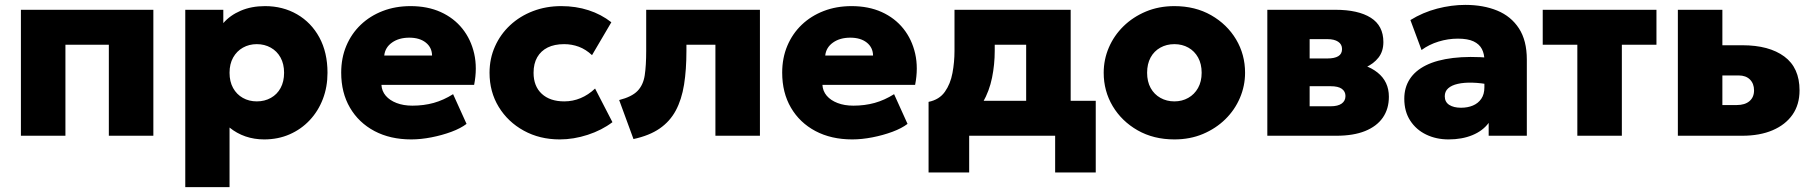

<svg xmlns="http://www.w3.org/2000/svg" viewBox="-20 -555 7408 785"><path d="M65.5 0V-515H607V0H425V-372H247.5V0Z M737.5 210V-515H893V-460.5Q920.5 -492.5 964.2 -511.2Q1008 -530 1063.5 -530Q1136.5 -530 1194.5 -496.5Q1252.5 -463 1285.8 -401.8Q1319 -340.5 1319 -257.5Q1319 -199.5 1300 -150Q1281 -100.5 1246.2 -63.5Q1211.5 -26.5 1164.2 -5.8Q1117 15 1060 15Q1019.5 15 983.8 2.8Q948 -9.5 918.5 -33.5V210ZM1030 -140.5Q1062 -140.5 1087.5 -154.8Q1113 -169 1127.2 -195.2Q1141.5 -221.5 1141.5 -257.5Q1141.5 -293.5 1127 -319.8Q1112.5 -346 1087 -360.2Q1061.5 -374.5 1030 -374.5Q998.5 -374.5 973.2 -360.2Q948 -346 933.2 -319.8Q918.5 -293.5 918.5 -257.5Q918.5 -221.5 933 -195.2Q947.5 -169 972.8 -154.8Q998 -140.5 1030 -140.5Z M1661.5 15Q1575.5 15 1511 -19.2Q1446.5 -53.5 1410.8 -114.8Q1375 -176 1375 -258Q1375 -318 1396 -367.8Q1417 -417.5 1455 -453.8Q1493 -490 1544.8 -510Q1596.5 -530 1658.5 -530Q1728 -530 1781.8 -505.8Q1835.5 -481.5 1870.5 -437.8Q1905.5 -394 1918.8 -335.5Q1932 -277 1918.5 -208H1539.5Q1541 -182.5 1557.2 -163.5Q1573.5 -144.5 1601.5 -133.8Q1629.5 -123 1666 -123Q1712.5 -123 1753 -134.2Q1793.5 -145.5 1832.5 -170L1887.5 -48.5Q1864 -30.5 1825.8 -16.2Q1787.5 -2 1744 6.5Q1700.5 15 1661.5 15ZM1551 -328H1746.5Q1746 -361 1720.8 -381Q1695.5 -401 1653.5 -401Q1611 -401 1582.8 -381Q1554.5 -361 1551 -328Z M2268.5 15Q2186.5 15 2121.5 -20.8Q2056.5 -56.5 2019 -118Q1981.5 -179.5 1981.5 -257.5Q1981.5 -315.5 2003.8 -365.2Q2026 -415 2065.8 -452Q2105.5 -489 2159 -509.5Q2212.5 -530 2274.5 -530Q2334.5 -530 2386.2 -513.2Q2438 -496.5 2479.5 -464L2400.5 -329.5Q2375.5 -353 2346.8 -363.8Q2318 -374.5 2286.5 -374.5Q2247 -374.5 2219.2 -360.8Q2191.5 -347 2176.5 -321Q2161.5 -295 2161.5 -257.5Q2161.5 -202.5 2195 -171.5Q2228.5 -140.5 2287 -140.5Q2322 -140.5 2353.8 -153.8Q2385.5 -167 2413 -193L2484 -55.5Q2440.5 -22.5 2383 -3.8Q2325.5 15 2268.5 15Z M2570 13.5 2511.5 -146Q2563 -159 2586.5 -183.2Q2610 -207.5 2616 -247.2Q2622 -287 2622 -347V-515H3087V0H2905V-372H2786.5V-347Q2786.5 -270 2776.8 -209Q2767 -148 2743 -103.2Q2719 -58.5 2677 -29.5Q2635 -0.5 2570 13.5Z M3464.5 15Q3378.5 15 3314 -19.2Q3249.5 -53.5 3213.8 -114.8Q3178 -176 3178 -258Q3178 -318 3199 -367.8Q3220 -417.5 3258 -453.8Q3296 -490 3347.8 -510Q3399.5 -530 3461.5 -530Q3531 -530 3584.8 -505.8Q3638.5 -481.5 3673.5 -437.8Q3708.5 -394 3721.8 -335.5Q3735 -277 3721.5 -208H3342.5Q3344 -182.5 3360.2 -163.5Q3376.5 -144.5 3404.5 -133.8Q3432.5 -123 3469 -123Q3515.5 -123 3556 -134.2Q3596.5 -145.5 3635.5 -170L3690.5 -48.5Q3667 -30.5 3628.8 -16.2Q3590.5 -2 3547 6.5Q3503.5 15 3464.5 15ZM3354 -328H3549.5Q3549 -361 3523.8 -381Q3498.5 -401 3456.5 -401Q3414 -401 3385.8 -381Q3357.5 -361 3354 -328Z M4175.5 0V-372H4047V-347Q4047 -291.5 4036 -237.2Q4025 -183 3998.5 -136.5Q3972 -90 3926 -57Q3880 -24 3809.5 -10.5L3776.5 -138.5Q3820.5 -147.5 3843.2 -179.8Q3866 -212 3874.2 -256.5Q3882.5 -301 3882.5 -347V-515H4357.5V0ZM3776.5 150V-138.5L3868 -132L3897 -143H4460V150H4294V0H3942.5V150Z M4781.5 15Q4696.5 15 4631.2 -22.2Q4566 -59.5 4529.2 -121.2Q4492.5 -183 4492.5 -257.5Q4492.5 -311.5 4513.5 -360.5Q4534.5 -409.5 4573.2 -447.5Q4612 -485.5 4665 -507.8Q4718 -530 4781.5 -530Q4866.5 -530 4931.8 -492.8Q4997 -455.5 5033.8 -393.8Q5070.5 -332 5070.5 -257.5Q5070.5 -204 5049.5 -154.8Q5028.5 -105.5 4989.8 -67.5Q4951 -29.5 4898.2 -7.2Q4845.5 15 4781.5 15ZM4781.5 -140.5Q4813 -140.5 4838.2 -154.8Q4863.5 -169 4878.2 -195.2Q4893 -221.5 4893 -257.5Q4893 -293.5 4878.5 -319.8Q4864 -346 4838.8 -360.2Q4813.5 -374.5 4781.5 -374.5Q4749.5 -374.5 4724 -360.2Q4698.5 -346 4684.2 -319.8Q4670 -293.5 4670 -257.5Q4670 -221.5 4684.5 -195.2Q4699 -169 4724.5 -154.8Q4750 -140.5 4781.5 -140.5Z M5161.5 0V-515H5439.5Q5533 -515 5584.5 -482.5Q5636 -450 5636 -383Q5636 -345 5616 -319.5Q5596 -294 5563.2 -279.5Q5530.5 -265 5490.5 -260L5488 -301Q5565.5 -295.5 5612 -258.5Q5658.5 -221.5 5658.5 -159.5Q5658.5 -110 5633.8 -74.2Q5609 -38.5 5561.2 -19.2Q5513.5 0 5444 0ZM5334.5 -120.5H5420.5Q5450 -120.5 5465.5 -131.5Q5481 -142.5 5481 -162.5Q5481 -181 5466.2 -191.8Q5451.5 -202.5 5420.5 -202.5H5319V-316H5407.5Q5436 -316 5451.5 -325.2Q5467 -334.5 5467 -354.5Q5467 -374 5451 -384.5Q5435 -395 5407.5 -395H5334.5Z M5902.5 15Q5852 15 5811 -4.8Q5770 -24.5 5745.8 -61.8Q5721.5 -99 5721.5 -151.5Q5721.5 -197 5743.8 -231.5Q5766 -266 5810.2 -288Q5854.5 -310 5920.8 -318Q5987 -326 6075 -318.5L6076 -208Q6035 -216 6000.5 -217Q5966 -218 5940.5 -212.2Q5915 -206.5 5901 -194Q5887 -181.5 5887 -161.5Q5887 -138 5905.2 -126.2Q5923.5 -114.5 5953.5 -114.5Q5980.5 -114.5 6002 -123.5Q6023.5 -132.5 6036.2 -151Q6049 -169.5 6049 -198V-309Q6049 -334.5 6038.8 -354.5Q6028.5 -374.5 6004.8 -385.8Q5981 -397 5940.5 -397Q5900.5 -397 5861.5 -385Q5822.5 -373 5792 -350.5L5746.5 -473Q5797.5 -504.5 5856 -519.8Q5914.5 -535 5971 -535Q6044.5 -535 6101.2 -511.8Q6158 -488.5 6190.2 -439Q6222.5 -389.5 6222.5 -311.5V0H6066.5V-52.5Q6042.5 -20 6000 -2.5Q5957.5 15 5902.5 15Z M6429 0V-372H6287.5V-515H6752.5V-372H6611V0Z M6840 0V-515H7022V-125.5H7080.5Q7114 -125.5 7132.8 -141.5Q7151.5 -157.5 7151.5 -185.5Q7151.5 -213 7134.8 -229.8Q7118 -246.5 7089 -246.5H7004.5V-370H7104Q7213 -370 7275.2 -324Q7337.5 -278 7337.5 -185.5Q7337.5 -127.5 7308.8 -86.2Q7280 -45 7227.5 -22.5Q7175 0 7103 0Z"/></svg>

Font: Geologica Roman ExtraBold
Style: Regular
Weight: 800
Designer: Sindre Bremnes, Frode Helland
Foundry: Monokrom Skriftforlag AS
Version: Version 1.010;gftools[0.9.28]